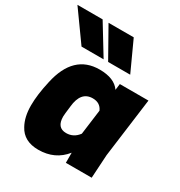

<svg xmlns="http://www.w3.org/2000/svg" viewBox="-236 -924 1003 1069"><g transform="rotate(30 265.5 -390.0)"><path d="M29 -604ZM87 -604 -49 -794H113L229 -604ZM258 -604 151 -794H313L400 -604ZM560 -530H376ZM165 14Q72 14 35 -56Q7 -106 7 -180Q7 -249 28 -341Q72 -544 239 -544Q334 -544 371 -490L376 -530H560L510 -150L501 0H335V-65Q272 14 165 14ZM253 -144Q301 -144 331 -185L352 -345Q334 -386 286 -386Q210 -386 200 -284Q193 -228 193 -216Q193 -144 253 -144Z"/></g></svg>

Font: Tanohe Sans ExtraBold
Style: Italic
Weight: 800
Designer: Village Type and Design LLC & Cristiano Sobral
Foundry: Cooper Hewitt Smithsonian Design Museum
Version: Version 1.00;September 29, 2021;FontCreator 13.0.0.2655 64-b